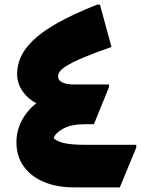

<svg xmlns="http://www.w3.org/2000/svg" viewBox="-20 -810 609 830"><path d="M51 -196Q51 -242 72.5 -285.5Q94 -329 137 -364Q102 -381 78 -415Q54 -449 54 -490Q54 -526 69 -561.5Q84 -597 121.5 -634Q159 -671 226.5 -709.5Q294 -748 400 -790H412L462 -607Q396 -584 343.5 -562.5Q291 -541 261 -521Q231 -501 231 -480Q231 -462 250 -453.5Q269 -445 295 -445H451V-433L386 -273H346Q288 -273 253.5 -254Q219 -235 212 -213Q224 -199 256.5 -191.5Q289 -184 349 -184H569V-172L498 0H298Q227 0 171 -23Q115 -46 83 -90Q51 -134 51 -196Z"/></svg>

Font: Kufam Black
Style: Italic
Weight: 900
Italic angle: -11°
Designer: Artur Schmal
Foundry: Original Type
Version: Version 1.301; ttfautohint (v1.8.3)